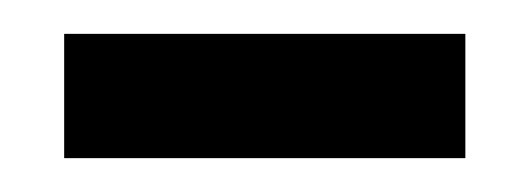

<svg xmlns="http://www.w3.org/2000/svg" viewBox="-20 -359 316 114"><path d="M256.3 -265.1H18.1V-338.9H256.3Z"/></svg>

Font: Vazir FD
Style: Regular-FD
Weight: 400
Designer: Saber Rastikerdar
Foundry: Saber Rastikerdar
Version: Version 30.0.0